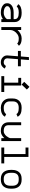

<svg xmlns="http://www.w3.org/2000/svg" viewBox="2019 -2768 762 4841"><g transform="rotate(90 2400.5 -348.0)"><path d="M306.6 -61Q334.5 -61 360.6 -68.8Q386.7 -76.7 404.8 -88.1Q422.9 -99.6 436.5 -112.1Q450.2 -124.5 456.8 -134.3Q463.4 -144 463.4 -147.9V-237.3H294.4Q259.3 -237.3 230.7 -231.2Q202.1 -225.1 185.3 -216.1Q168.5 -207 157 -196.5Q145.5 -186 141.1 -178Q136.7 -169.9 136.7 -164.6V-136.2Q136.7 -127 146.5 -114.7Q156.2 -102.5 174.6 -90.1Q192.9 -77.6 224.6 -69.3Q256.3 -61 294.4 -61ZM63.5 -164.6Q63.5 -188 76.7 -212.4Q89.8 -236.8 116 -259.3Q142.1 -281.7 188.7 -296.1Q235.4 -310.5 294.4 -310.5H463.4V-336.4Q463.4 -439 306.6 -439H294.4Q180.2 -439 148.4 -387.7L85.9 -426.8Q139.6 -512.2 294.4 -512.2H306.6Q361.8 -512.2 404.1 -500.5Q446.3 -488.8 470.7 -470.9Q495.1 -453.1 510.7 -428.5Q526.4 -403.8 531.5 -381.8Q536.6 -359.9 536.6 -336.4V0H463.4V-41.5Q389.2 12.2 306.6 12.2H294.4Q235.4 12.2 183.8 -4.2Q132.3 -20.5 97.9 -55.2Q63.5 -89.8 63.5 -136.2Z M957 -439H944.8Q892.6 -439 843.3 -405Q793.9 -371.1 765.4 -322.5Q736.8 -273.9 736.8 -229.5V0H663.6V-500H736.8V-407.2Q777.8 -455.1 832.3 -483.6Q886.7 -512.2 944.8 -512.2H957Q1084.5 -512.2 1134.8 -443.8L1076.2 -399.9Q1046.9 -439 957 -439Z M1451.2 -152.8Q1451.2 -128.4 1460.7 -109.6Q1470.2 -90.8 1485.1 -80.8Q1500 -70.8 1515.1 -65.9Q1530.3 -61 1544.9 -61H1557.1Q1587.4 -61 1609.6 -77.9Q1631.8 -94.7 1642.1 -117.2L1709.5 -87.9Q1692.4 -48.8 1652.1 -18.3Q1611.8 12.2 1557.1 12.2H1544.9Q1477.5 12.2 1427.7 -33.9Q1377.9 -80.1 1377.9 -146L1398.9 -418.9H1264.2V-492.2H1404.3L1420.4 -695.8H1494.1L1478 -492.2H1651.4V-418.9H1472.2Z M1944.3 -500H2137.7V-73.2H2300.3V0H1900.4V-73.2H2064.5V-426.8H1944.3ZM2112.3 -510.7 2043.9 -576.7 2169.9 -709.5 2238.3 -643.6Z M2707 -438.5H2694.8Q2617.7 -438.5 2577.4 -400.4Q2537.1 -362.3 2537.1 -291.5V-208.5Q2537.1 -142.6 2582.3 -101.8Q2627.4 -61 2694.8 -61H2707Q2761.7 -61 2801.5 -76.2Q2841.3 -91.3 2856.9 -122.6L2922.4 -90.3Q2897.9 -40.5 2842.3 -14.2Q2786.6 12.2 2707 12.2H2694.8Q2630.9 12.2 2578.4 -15.1Q2525.9 -42.5 2494.9 -93.5Q2463.9 -144.5 2463.9 -208.5V-291.5Q2463.9 -389.2 2523.7 -450.4Q2583.5 -511.7 2694.8 -511.7H2707Q2878.9 -511.7 2923.8 -410.2L2856.4 -380.9Q2830.6 -438.5 2707 -438.5Z M3137.2 -179.2Q3137.2 -61 3279.8 -61H3293Q3325.2 -61 3357.7 -81.3Q3390.1 -101.6 3412.8 -129.6Q3435.5 -157.7 3449.7 -186.3Q3463.9 -214.8 3463.9 -232.9V-500H3537.1V0H3463.9V-76.7Q3428.2 -36.6 3384.3 -12.2Q3340.3 12.2 3293 12.2H3279.8Q3223.6 12.2 3181.2 -2.9Q3138.7 -18.1 3113.8 -44.9Q3088.9 -71.8 3076.4 -105.5Q3064 -139.2 3064 -179.2V-500H3137.2Z M3700.7 -683.6H3938V-73.2H4100.6V0H3700.7V-73.2H3864.7V-610.4H3700.7Z M4737.3 -274.4V-234.4Q4737.3 -180.7 4723.6 -136.5Q4710 -92.3 4683.1 -58.6Q4656.2 -24.9 4612.5 -6.3Q4568.8 12.2 4511.7 12.2H4486.8Q4430.7 12.2 4387.5 -6.8Q4344.2 -25.9 4317.6 -59.8Q4291 -93.8 4277.6 -137.9Q4264.2 -182.1 4264.2 -234.9V-273.9Q4264.2 -381.3 4320.8 -446.5Q4377.4 -511.7 4485.8 -511.7H4513.7Q4623 -511.7 4680.2 -447Q4737.3 -382.3 4737.3 -274.4ZM4513.7 -438.5H4485.8Q4337.4 -438.5 4337.4 -273.9V-234.9Q4337.4 -207.5 4341.3 -183.8Q4345.2 -160.2 4355.7 -137Q4366.2 -113.8 4382.6 -97.4Q4398.9 -81.1 4425.5 -71Q4452.1 -61 4486.8 -61H4511.7Q4664.1 -61 4664.1 -234.4V-274.4Q4664.1 -438.5 4513.7 -438.5Z"/></g></svg>

Font: Anka/Coder
Style: Regular
Weight: 400
Monospace: yes
Version: Version 001.100